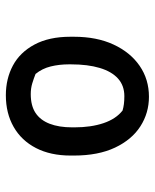

<svg xmlns="http://www.w3.org/2000/svg" viewBox="42 -844 517 640"><g transform="rotate(90 300.0 -523.5)"><path d="M302 -762Q356 -762 400.5 -733.5Q445 -705 471.5 -649Q498 -593 498 -512V-501Q498 -434 473 -385.5Q448 -337 402.5 -311Q357 -285 297 -285Q242 -285 198 -308.5Q154 -332 128 -380.5Q102 -429 102 -500V-512Q102 -588 128 -644Q154 -700 199 -731Q244 -762 302 -762ZM300 -680Q265 -680 241.5 -659Q218 -638 206 -598Q194 -558 194 -502V-495Q194 -463 201 -434.5Q208 -406 226 -384Q241 -378 257.5 -373Q274 -368 293 -368Q332 -368 356 -384Q380 -400 392 -431Q404 -462 404 -506V-514Q404 -569 390 -610.5Q376 -652 348 -674Q338 -677 326.5 -678.5Q315 -680 300 -680Z"/></g></svg>

Font: Recursive Monospace Casual Medium
Style: Regular
Weight: 500
Version: Version 1.047